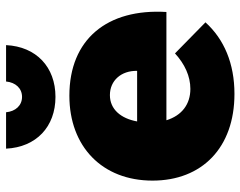

<svg xmlns="http://www.w3.org/2000/svg" viewBox="-102 -704 812 649"><g transform="rotate(-90 304.5 -379.0)"><path d="M302 -598C403 -598 472 -663 477 -765H354C351 -733 331 -711 302 -711C273 -711 253 -733 250 -765H127C132 -663 201 -598 302 -598ZM306 -551C134 -551 19 -440 19 -270C19 -103 130 7 312 7C415 7 497 -28 554 -91L449 -194C413 -161 372 -142 329 -142C277 -142 239 -171 223 -223H589C601 -423 497 -551 306 -551ZM390 -322H219C229 -377 260 -414 308 -414C357 -414 391 -376 390 -322Z"/></g></svg>

Font: Montserrat ExtraBold
Style: Regular
Weight: 800
Designer: Julieta Ulanovsky
Foundry: Julieta Ulanovsky
Version: Version 4.000